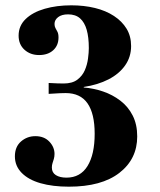

<svg xmlns="http://www.w3.org/2000/svg" viewBox="-20 -691 602 722"><path d="M239 11Q178 11 132.5 -2Q87 -15 61.5 -41Q36 -67 36 -103Q36 -139 59 -159Q82 -179 113 -179Q146 -179 165.5 -158.5Q185 -138 185 -112Q185 -102 182.5 -93.5Q180 -85 177.5 -77.5Q175 -70 175 -61Q175 -42 190 -32.5Q205 -23 230 -23Q282 -23 309 -66.5Q336 -110 336 -188Q336 -264 309 -302.5Q282 -341 227 -341Q220 -341 205.5 -340.5Q191 -340 163 -338V-379Q179 -378 195 -377.5Q211 -377 219 -377Q252 -377 271 -391.5Q290 -406 299 -427Q308 -448 311 -471Q314 -494 314 -510Q314 -551 306 -579Q298 -607 281 -622Q264 -637 236 -637Q212 -637 198.5 -626.5Q185 -616 185 -601Q185 -592 188.5 -585.5Q192 -579 196 -571.5Q200 -564 200 -550Q200 -520 180 -502Q160 -484 127 -484Q94 -484 72 -504Q50 -524 50 -557Q50 -594 76.5 -619.5Q103 -645 148 -658Q193 -671 248 -671Q296 -671 337 -661Q378 -651 408.5 -631Q439 -611 456 -583Q473 -555 473 -518Q473 -477 450.5 -445Q428 -413 388 -392.5Q348 -372 295 -364V-362Q332 -359 367.5 -347Q403 -335 432.5 -312.5Q462 -290 479 -256.5Q496 -223 496 -178Q496 -93 429 -41Q362 11 239 11Z"/></svg>

Font: Frank Ruhl Libre ExtraBold
Style: Regular
Weight: 800
Designer: Yanek Iontef
Foundry: Fontef
Version: Version 6.003;gftools[0.9.30]